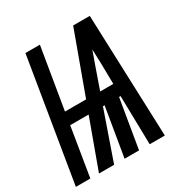

<svg xmlns="http://www.w3.org/2000/svg" viewBox="-188 -868 957 1000"><g transform="rotate(-30 291.0 -367.5)"><path d="M-18 0 103 -735H190L129 -368H256L390 -735H490L517 0H426L420 -293H411L362 0H275L324 -293H314L212 0H121L228 -293H117L69 0ZM340 -367H419L417 -490Q416 -512 415.5 -533.5Q415 -555 414 -577Q406 -555 398.5 -533.5Q391 -512 383 -490Z"/></g></svg>

Font: Iosevka SS04 SmBd Ex Obl
Style: Regular
Weight: 600
Width: 7
Italic angle: -9°
Monospace: yes
Designer: Belleve Invis
Foundry: Belleve Invis
Version: Version 19.0.0; ttfautohint (v1.8.4)